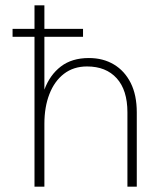

<svg xmlns="http://www.w3.org/2000/svg" viewBox="-20 -698 624 718"><path d="M456.5 0V-278Q456.5 -361 416.5 -405.2Q376.5 -449.5 305.5 -449.5Q255 -449.5 219.2 -422Q183.5 -394.5 164.8 -346.2Q146 -298 146 -235H125.5Q125.5 -307.5 146 -362.8Q166.5 -418 207.8 -449.5Q249 -481 312.5 -481Q365.5 -481 405.8 -457Q446 -433 468.8 -387.8Q491.5 -342.5 491.5 -278V0ZM109 0V-678H146V0ZM27 -560.5V-590H290.5V-560.5Z"/></svg>

Font: Karla ExtraLight
Style: Regular
Weight: 250
Designer: Jonathan Pinhorn
Version: Version 2.004;gftools[0.9.33]